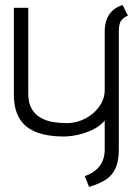

<svg xmlns="http://www.w3.org/2000/svg" viewBox="-20 -532 555 761"><path d="M487 -470 466 -512Q440 -504 424.5 -488.5Q409 -473 402 -452.5Q395 -432 395 -409V-174Q395 -148 382.5 -124.5Q370 -101 349 -83Q328 -65 301 -54.5Q274 -44 243 -44Q216 -44 189.5 -48.5Q163 -53 141 -65.5Q119 -78 105.5 -101Q92 -124 92 -161V-501H35V-156Q35 -112 48 -80.5Q61 -49 86 -29.5Q111 -10 148 -0.5Q185 9 232 9Q260 9 290.5 2Q321 -5 348.5 -18.5Q376 -32 395 -54V61Q395 80 390 96.5Q385 113 375 126Q365 139 350.5 149Q336 159 316 166L333 209Q376 196 401.5 178.5Q427 161 439 132.5Q451 104 451 62V-408Q451 -440 461.5 -452Q472 -464 487 -470Z"/></svg>

Font: AdventPro_ExpandedRegular
Style: ExpandedRegular
Weight: 400
Width: 7
Designer: VivaRado, Andreas Kalpakidis
Foundry: VivaRado, Andreas Kalpakidis
Version: Version 3.000